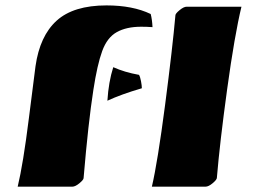

<svg xmlns="http://www.w3.org/2000/svg" viewBox="-20 -701 957 721"><path d="M383.3 -322.8Q387.7 -393.6 405.3 -448.7Q447.3 -429.7 502 -419.9Q506.3 -413.1 509.5 -396.2Q512.7 -379.4 512.7 -369.6Q434.6 -346.7 383.3 -322.8ZM330.6 -363.3Q311.5 -240.7 293.9 -32.2Q293.9 -25.9 278.3 -12.9Q262.7 0 251.5 0H46.4Q66.9 -84.5 88.6 -258.1Q110.4 -431.6 113.3 -452.1Q129.4 -565.9 192.6 -623.3Q255.9 -680.7 379.9 -680.7Q478.5 -680.7 545.9 -648.4Q551.3 -627.9 552.7 -599.1Q530.8 -600.6 510.3 -600.6Q454.6 -600.6 418.5 -580.3Q382.3 -560.1 363.8 -509.3Q345.2 -458.5 330.6 -363.3ZM794.4 -33.2Q794.4 -26.4 778.8 -13.2Q763.2 0 751.5 0H550.3Q571.8 -91.8 599.9 -306.6Q627.9 -521.5 638.7 -643.6Q638.7 -649.9 654.3 -662.8Q669.9 -675.8 681.2 -675.8H886.7Q860.8 -568.4 833 -366Q805.2 -163.6 794.4 -33.2Z"/></svg>

Font: Emblema One
Style: Regular
Weight: 400
Designer: Riccardo De Franceschi
Foundry: Riccardo De Franceschi
Version: Version 1.003